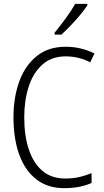

<svg xmlns="http://www.w3.org/2000/svg" viewBox="-20 -968 540 998"><path d="M313 10Q229 10 170 -35Q111 -80 80.5 -163Q50 -246 50 -359Q50 -461 80 -544Q110 -627 170.5 -676Q231 -725 321 -725Q401 -725 471 -690L449 -644Q419 -660 386.5 -667.5Q354 -675 321 -675Q248 -675 200 -632Q152 -589 129 -517Q106 -445 106 -358Q106 -262 130 -190.5Q154 -119 201 -79.5Q248 -40 319 -40Q360 -40 393.5 -48Q427 -56 456 -68V-17Q427 -4 392 3Q357 10 313 10ZM264 -798Q295 -836 323 -874.5Q351 -913 371 -948H434V-940Q419 -917 395.5 -889Q372 -861 346 -834Q320 -807 299 -788H264Z"/></svg>

Font: Noto Sans Mono ExtraCondensed Light
Style: Regular
Weight: 300
Width: 2
Designer: Monotype Design Team
Foundry: Monotype Imaging Inc.
Version: Version 2.014; ttfautohint (v1.8.4.7-5d5b)